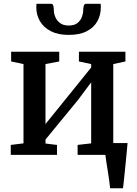

<svg xmlns="http://www.w3.org/2000/svg" viewBox="-20 -834 736 1034"><path d="M573 180Q571.5 161 568 136.8Q564.5 112.5 560.5 87.2Q556.5 62 552.8 39.2Q549 16.5 547.5 0L504 -63.5H667Q665.5 -45 663 -20.5Q660.5 4 658 31.5Q655.5 59 652.5 86.5Q649.5 114 647.2 138.2Q645 162.5 642.5 180ZM38 0V-53.5L106.5 -62V-489L40 -503V-555.5H299V-503L225 -489V-166L293 -250L471 -470.5V-489L405 -503V-555.5H655.5V-503L590 -489V-62L658.5 -53.5V0H398V-53.5L471 -62V-390.5L399.5 -295L225 -82.5V-61L287 -53.5V0ZM255 -813.5Q265 -813.5 267.5 -801.5Q270 -789.5 270 -777.5Q270 -761.5 277.8 -742.5Q285.5 -723.5 303 -710Q320.5 -696.5 351 -696.5Q380 -696.5 397 -710Q414 -723.5 421 -742.5Q428 -761.5 428 -777.5Q428 -789.5 430.8 -801.5Q433.5 -813.5 443.5 -813.5H522Q522.5 -809.5 522.8 -804Q523 -798.5 523 -794.5Q523 -753.5 504.5 -719.8Q486 -686 447.5 -666Q409 -646 350 -646Q292.5 -646 253.8 -666Q215 -686 195.2 -719.8Q175.5 -753.5 175.5 -794.5Q175.5 -799.5 176 -804.2Q176.5 -809 176.5 -813.5Z"/></svg>

Font: Merriweather SemiBold
Style: Regular
Weight: 600
Version: Version 2.100